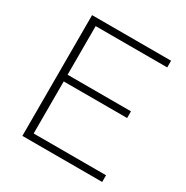

<svg xmlns="http://www.w3.org/2000/svg" viewBox="-169 -880 986 1019"><g transform="rotate(30 324.0 -370.0)"><path d="M151 -41H594.5V0H105.5V-740H589.5V-699H151V-401H539.5V-360H151Z"/></g></svg>

Font: Encode Sans Expanded ExtraLight
Style: Regular
Weight: 275
Width: 7
Designer: Multiple Designers
Foundry: Impallari Type
Version: Version 2.000